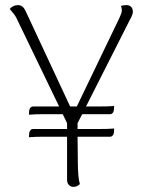

<svg xmlns="http://www.w3.org/2000/svg" viewBox="-20 -721 559 750"><path d="M488 -645 316 -305H360Q406 -305 426 -307L425 -291Q424 -284 420 -279.5Q416 -275 411 -275H301L283 -240V-217H360Q406 -217 426 -219L425 -203Q424 -196 420 -191.5Q416 -187 411 -187H283L284 -94Q284 -27 292 -2Q281 9 267 9Q256 9 249 1.5Q242 -6 242 -19V-187H153Q119 -187 93 -185L94 -201Q95 -208 99 -212.5Q103 -217 108 -217H242V-240L240 -244L225 -275H153Q119 -275 93 -273L94 -289Q95 -296 99 -300.5Q103 -305 108 -305H211L43 -653Q38 -663 18 -686Q31 -701 50 -701Q69 -701 79 -680L254 -305H280L446 -650Q456 -671 456 -680Q456 -691 452 -698Q462 -701 474 -701Q486 -701 492.5 -694Q499 -687 499 -675Q499 -664 488 -645Z"/></svg>

Font: Arima Madurai ExtraLight
Style: Regular
Weight: 275
Designer: Joana Correia and Natanael Gama
Foundry: NDISCOVER
Version: Version 1.020